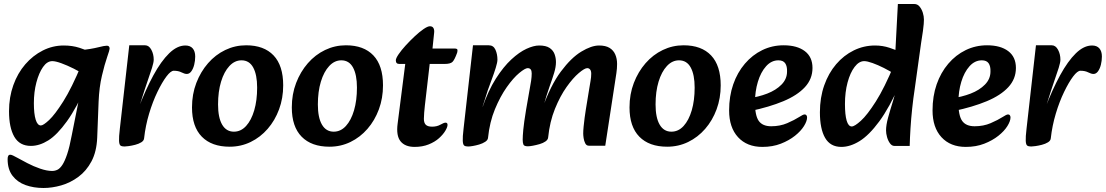

<svg xmlns="http://www.w3.org/2000/svg" viewBox="-20 -717 5518 958"><path d="M197 221Q148 221 107.5 206.5Q67 192 42.5 160Q18 128 18 77Q18 55 31 55Q37 55 46 59.5Q55 64 68 71Q86 81 116.5 97Q147 113 180.5 124.5Q214 136 240 136Q254 136 266.5 130Q279 124 291 106Q303 88 315 52.5Q327 17 338 -42L392 -313L374 -337L375 -465Q439 -473 470 -481Q501 -489 513 -489Q527 -489 527 -474Q527 -468 514.5 -432Q502 -396 488.5 -339Q475 -282 472 -210L465 -30Q462 40 436.5 88Q411 136 371 165.5Q331 195 285.5 208Q240 221 197 221ZM134 11Q78 11 51.5 -34.5Q25 -80 25 -162Q25 -232 46.5 -292Q68 -352 106 -396Q144 -440 193.5 -465Q243 -490 298 -490Q341 -490 376.5 -478.5Q412 -467 437 -455L408 -340Q381 -358 348 -374.5Q315 -391 286 -401.5Q257 -412 241 -412Q215 -412 194.5 -382.5Q174 -353 161.5 -305.5Q149 -258 149 -202Q149 -149 158 -120Q167 -91 184 -91Q196 -91 225 -118Q254 -145 296 -211.5Q338 -278 387 -396L416 -300Q363 -180 314 -112Q265 -44 221 -16.5Q177 11 134 11Z M699 -27 670 -175Q707 -271 745.5 -341.5Q784 -412 824 -451Q864 -490 905 -490Q929 -490 941.5 -475.5Q954 -461 954 -435Q954 -414 949 -394Q944 -374 934.5 -361Q925 -348 912 -348Q901 -348 885.5 -356Q870 -364 847 -364Q832 -364 810.5 -335.5Q789 -307 765.5 -258.5Q742 -210 724 -150Q706 -90 699 -27ZM601 14Q588 14 581.5 9.5Q575 5 574 -14Q573 -33 578 -75L625 -491H704Q723 -491 735 -469Q747 -447 747 -419Q747 -406 738.5 -378.5Q730 -351 719 -320.5Q708 -290 701 -267L675 -185L717 -191L699 -27Q698 -15 685 -7Q672 1 654.5 5.5Q637 10 622 12Q607 14 601 14Z M1126 15Q1036 15 987 -35Q938 -85 938 -181Q938 -247 959.5 -303Q981 -359 1018 -401.5Q1055 -444 1104 -467.5Q1153 -491 1208 -491Q1297 -491 1345 -440.5Q1393 -390 1393 -291Q1393 -227 1372.5 -171.5Q1352 -116 1315.5 -74Q1279 -32 1230.5 -8.5Q1182 15 1126 15ZM1147 -60Q1182 -60 1208 -88.5Q1234 -117 1248.5 -166.5Q1263 -216 1263 -280Q1263 -344 1243.5 -380Q1224 -416 1185 -416Q1151 -416 1124.5 -387.5Q1098 -359 1083 -309.5Q1068 -260 1068 -196Q1068 -130 1088.5 -95Q1109 -60 1147 -60Z M1624 15Q1534 15 1485 -35Q1436 -85 1436 -181Q1436 -247 1457.5 -303Q1479 -359 1516 -401.5Q1553 -444 1602 -467.5Q1651 -491 1706 -491Q1795 -491 1843 -440.5Q1891 -390 1891 -291Q1891 -227 1870.5 -171.5Q1850 -116 1813.5 -74Q1777 -32 1728.5 -8.5Q1680 15 1624 15ZM1645 -60Q1680 -60 1706 -88.5Q1732 -117 1746.5 -166.5Q1761 -216 1761 -280Q1761 -344 1741.5 -380Q1722 -416 1683 -416Q1649 -416 1622.5 -387.5Q1596 -359 1581 -309.5Q1566 -260 1566 -196Q1566 -130 1586.5 -95Q1607 -60 1645 -60Z M2049 16Q2001 16 1978.5 -12Q1956 -40 1964 -100L2002 -398H1972Q1955 -398 1955 -416Q1955 -426 1969 -446.5Q1983 -467 2004.5 -490.5Q2026 -514 2049.5 -536Q2073 -558 2093.5 -572Q2114 -586 2125 -586Q2138 -586 2143 -576.5Q2148 -567 2146 -552L2138 -475H2245Q2260 -475 2262 -470Q2264 -465 2261 -454Q2248 -418 2237.5 -408Q2227 -398 2199 -398H2124L2100 -191Q2098 -172 2096.5 -155Q2095 -138 2095 -124Q2095 -104 2104.5 -94.5Q2114 -85 2136 -85Q2160 -85 2177.5 -95Q2195 -105 2203 -105Q2213 -105 2213 -94Q2213 -83 2202 -64.5Q2191 -46 2170.5 -27.5Q2150 -9 2119 3.5Q2088 16 2049 16Z M2918 10Q2906 10 2900 -2Q2894 -14 2892 -28Q2890 -42 2890 -51Q2890 -65 2892 -85.5Q2894 -106 2897 -129Q2900 -152 2903 -170L2920 -274Q2923 -294 2926.5 -313Q2930 -332 2930 -349Q2930 -363 2924.5 -370Q2919 -377 2910 -377Q2897 -377 2868 -352.5Q2839 -328 2807 -283Q2775 -238 2749 -174Q2723 -110 2715 -31L2686 -175Q2727 -291 2778.5 -360Q2830 -429 2880.5 -459.5Q2931 -490 2969 -490Q3002 -490 3021.5 -478Q3041 -466 3050 -445Q3059 -424 3059 -398Q3059 -375 3055.5 -352Q3052 -329 3048 -303L3000 10ZM2316 14Q2303 14 2296.5 9.5Q2290 5 2289 -14Q2288 -33 2293 -75L2340 -491H2419Q2442 -491 2452 -469Q2462 -447 2462 -419Q2462 -406 2453.5 -378.5Q2445 -351 2433.5 -320.5Q2422 -290 2414 -267L2388 -185L2432 -191L2415 -29Q2414 -18 2401 -9.5Q2388 -1 2371 4Q2354 9 2339 11.5Q2324 14 2316 14ZM2614 13Q2595 13 2591.5 4Q2588 -5 2588 -20Q2588 -37 2591 -70Q2594 -103 2605 -170L2623 -273Q2627 -293 2630 -313.5Q2633 -334 2633 -351Q2633 -364 2628 -370.5Q2623 -377 2613 -377Q2600 -377 2570.5 -352.5Q2541 -328 2508.5 -282Q2476 -236 2449.5 -172Q2423 -108 2415 -29L2386 -178Q2416 -265 2454 -324.5Q2492 -384 2531.5 -420.5Q2571 -457 2607 -473.5Q2643 -490 2670 -490Q2704 -490 2722 -478Q2740 -466 2747 -447Q2754 -428 2754 -407Q2754 -383 2745 -353.5Q2736 -324 2721.5 -283.5Q2707 -243 2691 -185L2731 -198L2715 -31Q2714 -20 2702 -11.5Q2690 -3 2672.5 2Q2655 7 2639 10Q2623 13 2614 13Z M3309 15Q3219 15 3170 -35Q3121 -85 3121 -181Q3121 -247 3142.5 -303Q3164 -359 3201 -401.5Q3238 -444 3287 -467.5Q3336 -491 3391 -491Q3480 -491 3528 -440.5Q3576 -390 3576 -291Q3576 -227 3555.5 -171.5Q3535 -116 3498.5 -74Q3462 -32 3413.5 -8.5Q3365 15 3309 15ZM3330 -60Q3365 -60 3391 -88.5Q3417 -117 3431.5 -166.5Q3446 -216 3446 -280Q3446 -344 3426.5 -380Q3407 -416 3368 -416Q3334 -416 3307.5 -387.5Q3281 -359 3266 -309.5Q3251 -260 3251 -196Q3251 -130 3271.5 -95Q3292 -60 3330 -60Z M3784 16Q3707 16 3662.5 -32.5Q3618 -81 3618 -166Q3618 -237 3638.5 -296Q3659 -355 3696.5 -399Q3734 -443 3783.5 -467Q3833 -491 3890 -491Q3957 -491 3995.5 -462Q4034 -433 4034 -378Q4034 -323 3996 -282Q3958 -241 3888.5 -212Q3819 -183 3724 -163L3711 -226Q3764 -233 3808 -250Q3852 -267 3879.5 -295Q3907 -323 3907 -360Q3908 -386 3898 -401Q3888 -416 3864 -416Q3829 -416 3802.5 -386.5Q3776 -357 3761.5 -309Q3747 -261 3747 -206Q3747 -140 3766 -113.5Q3785 -87 3828 -87Q3872 -87 3908 -102.5Q3944 -118 3969 -134Q3977 -139 3983.5 -142.5Q3990 -146 3995 -146Q4001 -146 4004 -141.5Q4007 -137 4007 -131Q4007 -113 3991.5 -88Q3976 -63 3946.5 -39.5Q3917 -16 3876 0Q3835 16 3784 16Z M4178 16Q4123 16 4097 -29Q4071 -74 4071 -157Q4071 -230 4092.5 -291Q4114 -352 4152 -396.5Q4190 -441 4240 -465.5Q4290 -490 4346 -490Q4384 -490 4418.5 -478.5Q4453 -467 4478 -455L4447 -345Q4420 -363 4390 -378Q4360 -393 4333.5 -402.5Q4307 -412 4292 -412Q4266 -412 4244 -383Q4222 -354 4209 -305.5Q4196 -257 4196 -198Q4196 -144 4204.5 -115Q4213 -86 4230 -86Q4244 -86 4275.5 -114.5Q4307 -143 4350 -210.5Q4393 -278 4442 -396L4471 -300Q4418 -180 4367 -111Q4316 -42 4269 -13Q4222 16 4178 16ZM4442 11Q4430 11 4420.5 -2Q4411 -15 4406 -33Q4401 -51 4401 -66Q4401 -93 4411 -129.5Q4421 -166 4436 -214L4454 -276L4421 -311L4432 -416L4446 -433L4460 -697H4542Q4558 -697 4568.5 -684Q4579 -671 4584.5 -653.5Q4590 -636 4590 -619Q4590 -610 4589 -597Q4588 -584 4585 -562Q4582 -540 4576 -503L4544 -273Q4537 -228 4531.5 -176.5Q4526 -125 4523 -76.5Q4520 -28 4519 11Z M4799 16Q4722 16 4677.5 -32.5Q4633 -81 4633 -166Q4633 -237 4653.5 -296Q4674 -355 4711.5 -399Q4749 -443 4798.5 -467Q4848 -491 4905 -491Q4972 -491 5010.5 -462Q5049 -433 5049 -378Q5049 -323 5011 -282Q4973 -241 4903.5 -212Q4834 -183 4739 -163L4726 -226Q4779 -233 4823 -250Q4867 -267 4894.5 -295Q4922 -323 4922 -360Q4923 -386 4913 -401Q4903 -416 4879 -416Q4844 -416 4817.5 -386.5Q4791 -357 4776.5 -309Q4762 -261 4762 -206Q4762 -140 4781 -113.5Q4800 -87 4843 -87Q4887 -87 4923 -102.5Q4959 -118 4984 -134Q4992 -139 4998.5 -142.5Q5005 -146 5010 -146Q5016 -146 5019 -141.5Q5022 -137 5022 -131Q5022 -113 5006.5 -88Q4991 -63 4961.5 -39.5Q4932 -16 4891 0Q4850 16 4799 16Z M5223 -27 5194 -175Q5231 -271 5269.5 -341.5Q5308 -412 5348 -451Q5388 -490 5429 -490Q5453 -490 5465.5 -475.5Q5478 -461 5478 -435Q5478 -414 5473 -394Q5468 -374 5458.5 -361Q5449 -348 5436 -348Q5425 -348 5409.5 -356Q5394 -364 5371 -364Q5356 -364 5334.5 -335.5Q5313 -307 5289.5 -258.5Q5266 -210 5248 -150Q5230 -90 5223 -27ZM5125 14Q5112 14 5105.5 9.5Q5099 5 5098 -14Q5097 -33 5102 -75L5149 -491H5228Q5247 -491 5259 -469Q5271 -447 5271 -419Q5271 -406 5262.5 -378.5Q5254 -351 5243 -320.5Q5232 -290 5225 -267L5199 -185L5241 -191L5223 -27Q5222 -15 5209 -7Q5196 1 5178.5 5.5Q5161 10 5146 12Q5131 14 5125 14Z"/></svg>

Font: Alkatra Medium
Style: Regular
Weight: 500
Designer: Suman Bhandary
Version: Version 1.100;gftools[0.9.22]